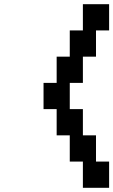

<svg xmlns="http://www.w3.org/2000/svg" viewBox="-20 -1020 540 915"><path d="M312.5 -625V-500H375V-375H437.5V-250H500V-125H375V-250H312.5V-375H250V-500H187.5V-625H250V-750H312.5V-875H375V-1000H500V-875H437.5V-750H375V-625Z"/></svg>

Font: Amiga Topaz Unicode Rus
Style: Regular
Weight: 400
Designer: dMG of Trueschool and Divine Stylers
Foundry: dMG of Trueschool and Divine Stylers
Version: Version 1.1